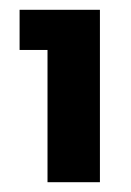

<svg xmlns="http://www.w3.org/2000/svg" viewBox="-20 -724 268 392"><path d="M20 -622V-704H184V-352H77V-622Z"/></svg>

Font: Fz Poppins SemBd
Style: Regular
Weight: 600
Designer: Ninad Kale (Devanagari), Jonny Pinhorn (Latin)
Foundry: Indian Type Foundry
Version: Vit hóa bi Vntype.Com & FontZin.Com